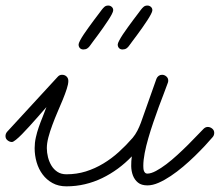

<svg xmlns="http://www.w3.org/2000/svg" viewBox="-67 -656 785 685"><path d="M511.2 -389.2Q519.5 -389.2 526.4 -383.3Q533.2 -377.4 533.2 -368.7Q533.2 -363.8 531.7 -360.4Q526.4 -344.7 517.6 -322.5Q508.8 -300.3 499.3 -274.2Q489.7 -248 480 -219.5Q470.2 -190.9 462.2 -163.1Q454.1 -135.3 449.2 -109.9Q444.3 -84.5 444.3 -64.5Q444.3 -61 444.6 -56.2Q444.8 -51.3 446.3 -46.9Q447.8 -42.5 450.7 -39.6Q453.6 -36.6 458.5 -36.6Q471.7 -36.6 489.5 -46.1Q507.3 -55.7 526.6 -70.3Q545.9 -85 565.9 -103.3Q585.9 -121.6 603.8 -139.4Q621.6 -157.2 636 -172.4Q650.4 -187.5 659.2 -196.3Q666 -203.1 674.3 -203.1Q682.6 -203.1 689.9 -197.3Q697.3 -191.4 697.3 -182.1Q697.3 -172.9 691.4 -166.5Q680.7 -153.8 664.3 -136.2Q647.9 -118.7 628.2 -99.4Q608.4 -80.1 586.4 -61.5Q564.5 -43 542.2 -28.1Q520 -13.2 498.8 -3.9Q477.5 5.4 459 5.4Q437.5 5.4 425.3 -4.6Q413.1 -14.6 407.2 -30Q401.4 -45.4 401.1 -63.5Q400.9 -81.5 403.3 -98.1Q379.9 -73.7 353.3 -54.2Q326.7 -34.7 297.4 -20.5Q268.1 -6.3 236.1 1.2Q204.1 8.8 169.9 8.8Q141.6 8.8 120.4 -2.9Q99.1 -14.6 85 -33.7Q70.8 -52.7 63.7 -77.1Q56.6 -101.6 56.6 -127.4Q56.6 -146.5 60.8 -165.3Q64.9 -184.1 71.3 -202.4Q77.6 -220.7 85 -238.5Q92.3 -256.3 98.6 -273.9Q94.2 -269 84.7 -258.1Q75.2 -247.1 63 -233.4Q50.8 -219.7 37.4 -204.8Q23.9 -189.9 11.7 -177.5Q-0.5 -165 -10.3 -157.2Q-20 -149.4 -24.4 -149.4Q-32.7 -149.4 -40 -155.3Q-47.4 -161.1 -47.4 -170.4Q-47.4 -179.2 -41.5 -186L138.7 -381.8Q145 -389.2 154.3 -389.2Q164.1 -389.2 170.4 -383.1Q176.8 -377 176.8 -367.2Q176.8 -356 171.1 -338.6Q165.5 -321.3 157 -300.5Q148.4 -279.8 138.4 -256.6Q128.4 -233.4 119.9 -210.4Q111.3 -187.5 105.7 -166.3Q100.1 -145 100.1 -127.4Q100.1 -111.8 104.2 -95.2Q108.4 -78.6 116.7 -64.9Q125 -51.3 138.2 -42.7Q151.4 -34.2 169.9 -34.2Q206.5 -34.2 239.3 -44.4Q272 -54.7 301.5 -72.5Q331.1 -90.3 357.2 -114Q383.3 -137.7 406.2 -164.1Q416 -175.8 423.1 -189.7Q430.2 -203.6 435.5 -217.8L491.2 -375Q493.7 -381.3 499 -385.3Q504.4 -389.2 511.2 -389.2ZM459 -636.2Q465.8 -636.2 471.2 -631.6Q476.6 -627 476.6 -619.6Q476.6 -614.7 471.4 -605Q466.3 -595.2 458.3 -583Q450.2 -570.8 440.7 -557.1Q431.2 -543.5 421.9 -531Q412.6 -518.6 405.3 -508.8Q397.9 -499 394.5 -494.1Q390.1 -487.3 384.3 -483.4Q378.4 -479.5 370.1 -479.5Q362.3 -479.5 357.7 -484.4Q353 -489.3 353 -497.1Q353 -501.5 358.2 -511.2Q363.3 -521 371.3 -533.2Q379.4 -545.4 389.4 -559.1Q399.4 -572.8 408.4 -585Q417.5 -597.2 425 -606.9Q432.6 -616.7 436 -621.6Q440.4 -627.4 445.6 -631.8Q450.7 -636.2 459 -636.2ZM319.3 -636.2Q326.2 -636.2 331.5 -631.6Q336.9 -627 336.9 -619.6Q336.9 -614.7 331.8 -605Q326.7 -595.2 318.6 -583Q310.5 -570.8 301 -557.1Q291.5 -543.5 282.2 -531Q272.9 -518.6 265.6 -508.8Q258.3 -499 254.9 -494.1Q250.5 -487.3 244.6 -483.4Q238.8 -479.5 230.5 -479.5Q222.7 -479.5 218 -484.4Q213.4 -489.3 213.4 -497.1Q213.4 -501.5 218.5 -511.2Q223.6 -521 231.7 -533.2Q239.7 -545.4 249.8 -559.1Q259.8 -572.8 268.8 -585Q277.8 -597.2 285.4 -606.9Q293 -616.7 296.4 -621.6Q300.8 -627.4 305.9 -631.8Q311 -636.2 319.3 -636.2Z"/></svg>

Font: Helvetia Verbundene
Style: Regular
Weight: 400
Designer: Peter Wiegel, original typeface by Carl Albert Fahrenwaldt 1901
Foundry: Peter Wiegel
Version: Version 2.000